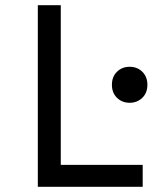

<svg xmlns="http://www.w3.org/2000/svg" viewBox="-20 -716 620 736"><path d="M125 -696H213V-84H527V0H125ZM409 -391Q409 -422 428.5 -441Q448 -460 477 -460Q506 -460 525.5 -441Q545 -422 545 -391Q545 -360 525.5 -341Q506 -322 477 -322Q448 -322 428.5 -341Q409 -360 409 -391Z"/></svg>

Font: Amiko
Style: Regular
Weight: 400
Designer: Pablo Impallari, Rodrigo Fuenzalida, Andres Torresi
Foundry: Impallari Type
Version: Version 1.001; ttfautohint (v1.3)